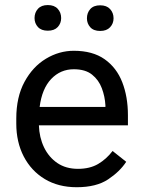

<svg xmlns="http://www.w3.org/2000/svg" viewBox="-20 -742 570 771"><path d="M288.1 9.8Q214.4 9.8 159.9 -22.9Q105.5 -55.7 75.4 -113.5Q45.4 -171.4 45.4 -245.6V-266.1Q45.4 -352.5 78.4 -413.3Q111.3 -474.1 164.3 -506.1Q217.3 -538.1 276.4 -538.1Q352.1 -538.1 400.1 -504.2Q448.2 -470.2 470.9 -411.9Q493.7 -353.5 493.7 -279.3V-238.8H136.2Q137.7 -190.4 156.7 -150.6Q175.8 -110.8 210.2 -87.4Q244.6 -64 293 -64Q340.8 -64 374 -83.5Q407.2 -103 432.1 -135.7L486.8 -92.3Q461.4 -53.2 414.1 -21.7Q366.7 9.8 288.1 9.8ZM276.4 -463.9Q222.7 -463.9 185.5 -424.8Q148.4 -385.7 139.2 -312.5H403.3V-319.3Q401.4 -354.5 388.9 -387.7Q376.5 -420.9 349.6 -442.4Q322.8 -463.9 276.4 -463.9ZM118.7 -669.4Q118.7 -691.4 132.3 -706.5Q146 -721.7 171.9 -721.7Q198.2 -721.7 211.9 -706.5Q225.6 -691.4 225.6 -669.4Q225.6 -648.4 211.9 -633.5Q198.2 -618.7 171.9 -618.7Q146 -618.7 132.3 -633.5Q118.7 -648.4 118.7 -669.4ZM329.1 -668.5Q329.1 -690.4 342.5 -705.6Q356 -720.7 382.3 -720.7Q408.2 -720.7 422.1 -705.6Q436 -690.4 436 -668.5Q436 -647.5 422.1 -632.6Q408.2 -617.7 382.3 -617.7Q356 -617.7 342.5 -632.6Q329.1 -647.5 329.1 -668.5Z"/></svg>

Font: Vazirmatn RD UI
Style: Regular
Weight: 400
Designer: Saber Rastikerdar
Foundry: Saber Rastikerdar
Version: Version 33.003